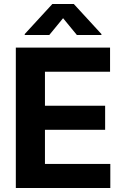

<svg xmlns="http://www.w3.org/2000/svg" viewBox="-20 -947 629 967"><path d="M59.7 -707.2H534.3V-585.8H206.4V-414.5H509.5V-293.3H206.4V-121.4H535.6V0H59.7ZM297.7 -855.4 228.2 -770.7H104.6V-775.5L243.7 -926.9H351.7L490.8 -775.5V-770.7H367.2Z"/></svg>

Font: Pretendard Variable
Style: Regular
Weight: 400
Designer: Base glyphs from Inter by Rasmus Andersson; Hangul glyphs from Noto Sans CJK(Source Han Sans) by Jang Soo-young and Kang
Foundry: Kil Hyung-jin
Version: Version 1.100;FEAKit 1.0